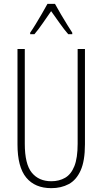

<svg xmlns="http://www.w3.org/2000/svg" viewBox="-20 -969 533 999"><path d="M422 -218Q422 -132 399.5 -82Q377 -32 337.5 -11Q298 10 247 10Q162 10 116.5 -45Q71 -100 71 -218V-714H109V-221Q109 -115 145.5 -70.5Q182 -26 247 -26Q288 -26 319 -44Q350 -62 367 -104.5Q384 -147 384 -221V-714H422ZM266 -949Q279 -925 297 -894.5Q315 -864 331.5 -837.5Q348 -811 356 -799V-791H335Q314 -815 290.5 -848.5Q267 -882 246 -911Q227 -884 203 -849Q179 -814 159 -791H137V-799Q149 -816 165.5 -843Q182 -870 198.5 -898.5Q215 -927 227 -949Z"/></svg>

Font: Noto Sans Arabic UI XCn XLt
Style: Regular
Weight: 200
Width: 2
Designer: Monotype Design Team, Nadine Chahine and Nizar Qandah
Foundry: Monotype Imaging Inc.
Version: Version 2.010; ttfautohint (v1.8.4.7-5d5b)